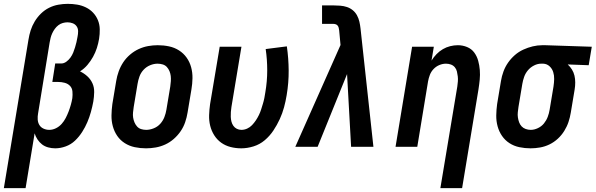

<svg xmlns="http://www.w3.org/2000/svg" viewBox="-53 -763 3096 998"><path d="M-33 215 95 -557Q99 -582 106.5 -605.5Q114 -629 127.5 -651.5Q141 -674 160 -692.5Q179 -711 202 -722.5Q225 -734 250 -738.5Q275 -743 299 -743Q324 -743 348 -739Q372 -735 393.5 -724.5Q415 -714 431 -697Q447 -680 456 -658Q465 -636 465.5 -611Q466 -586 462 -561Q458 -537 450.5 -513.5Q443 -490 430.5 -467.5Q418 -445 401.5 -425.5Q385 -406 363 -392Q384 -382 401 -366.5Q418 -351 427.5 -330Q437 -309 436.5 -284Q436 -259 432 -235Q427 -208 419.5 -181Q412 -154 401 -128Q390 -102 374 -77Q358 -52 337 -32Q316 -12 288.5 -2Q261 8 234 8Q215 8 197 3Q179 -2 165.5 -12.5Q152 -23 142 -38Q132 -53 127 -70L80 215ZM203 -88Q221 -88 238 -96.5Q255 -105 267.5 -119Q280 -133 288.5 -149.5Q297 -166 303.5 -183Q310 -200 315 -217.5Q320 -235 323 -253Q325 -270 323.5 -287.5Q322 -305 311 -316.5Q300 -328 283.5 -332.5Q267 -337 250 -337H219L234 -433H265Q279 -433 291.5 -442Q304 -451 313 -463.5Q322 -476 327.5 -489.5Q333 -503 337 -516.5Q341 -530 344.5 -544Q348 -558 350 -572Q353 -586 353 -600.5Q353 -615 345.5 -626Q338 -637 325 -642Q312 -647 298 -647Q286 -647 273.5 -643.5Q261 -640 250.5 -632Q240 -624 232 -613Q224 -602 218.5 -590Q213 -578 210 -566Q207 -554 205 -542L145 -174Q142 -158 143 -142Q144 -126 151.5 -113.5Q159 -101 173 -94.5Q187 -88 203 -88Z M706 8Q676 8 647.5 2Q619 -4 595.5 -19Q572 -34 556.5 -56.5Q541 -79 533.5 -106.5Q526 -134 526.5 -163.5Q527 -193 531 -222L551 -342Q555 -367 564 -392Q573 -417 587.5 -439Q602 -461 623 -479Q644 -497 668 -508Q692 -519 717 -523.5Q742 -528 767 -528Q797 -528 825.5 -522Q854 -516 877.5 -501Q901 -486 917 -463.5Q933 -441 940.5 -413.5Q948 -386 947.5 -356.5Q947 -327 942 -298L922 -178Q918 -153 909.5 -128Q901 -103 886 -81Q871 -59 850.5 -41Q830 -23 806 -12Q782 -1 756.5 3.5Q731 8 706 8ZM707 -88Q726 -88 746 -96Q766 -104 780 -119.5Q794 -135 801.5 -154.5Q809 -174 812 -193L832 -313Q834 -327 835 -341Q836 -355 834.5 -368Q833 -381 828 -393Q823 -405 814.5 -414.5Q806 -424 793 -428Q780 -432 766 -432Q747 -432 727.5 -424Q708 -416 693.5 -400.5Q679 -385 672 -365.5Q665 -346 662 -327L642 -207Q640 -193 638.5 -179Q637 -165 639 -152Q641 -139 646 -127Q651 -115 659.5 -105.5Q668 -96 680.5 -92Q693 -88 707 -88Z M1201 8Q1172 8 1145 1Q1118 -6 1096.5 -21.5Q1075 -37 1060.5 -60Q1046 -83 1039.5 -109.5Q1033 -136 1034 -165Q1035 -194 1039 -222L1089 -520H1202L1150 -207Q1148 -194 1147 -181Q1146 -168 1146.5 -155.5Q1147 -143 1150 -131Q1153 -119 1160 -109Q1167 -99 1178 -93.5Q1189 -88 1202 -88Q1217 -88 1231.5 -94.5Q1246 -101 1257 -112.5Q1268 -124 1277 -137.5Q1286 -151 1293 -165.5Q1300 -180 1304.5 -194.5Q1309 -209 1313.5 -223.5Q1318 -238 1321 -253Q1324 -268 1326 -282Q1336 -340 1336 -397Q1336 -454 1328 -508L1438 -522Q1447 -460 1447.5 -396.5Q1448 -333 1437 -268Q1432 -237 1423.5 -205.5Q1415 -174 1401 -143.5Q1387 -113 1368 -84.5Q1349 -56 1323 -34Q1297 -12 1264.5 -2Q1232 8 1201 8Z M1482 0 1717 -529 1710 -605Q1709 -612 1707.5 -618.5Q1706 -625 1702 -630Q1698 -635 1691.5 -637Q1685 -639 1678 -639H1621V-735H1678Q1696 -735 1715 -733.5Q1734 -732 1750.5 -726.5Q1767 -721 1780.5 -710Q1794 -699 1802.5 -683.5Q1811 -668 1815 -650.5Q1819 -633 1821 -615L1888 0H1772L1751 -378L1598 0Z M2236 215 2324 -313Q2326 -327 2327 -340Q2328 -353 2326.5 -366Q2325 -379 2322 -391.5Q2319 -404 2311 -413.5Q2303 -423 2291 -427.5Q2279 -432 2265 -432Q2248 -432 2231 -425Q2214 -418 2201 -404.5Q2188 -391 2181.5 -374Q2175 -357 2172 -340L2116 0H2003L2089 -520H2202L2190 -448Q2201 -466 2216 -481.5Q2231 -497 2249 -507.5Q2267 -518 2287 -523Q2307 -528 2327 -528Q2352 -528 2375 -518.5Q2398 -509 2412 -490Q2426 -471 2432.5 -447.5Q2439 -424 2441 -399Q2443 -374 2440.5 -348.5Q2438 -323 2434 -298L2349 215Z M2705 8Q2675 8 2646.5 2Q2618 -4 2595 -19Q2572 -34 2556.5 -56.5Q2541 -79 2533.5 -106.5Q2526 -134 2526.5 -163.5Q2527 -193 2531 -222L2551 -342Q2555 -367 2564 -391.5Q2573 -416 2588 -437.5Q2603 -459 2623 -476.5Q2643 -494 2667 -505Q2691 -516 2716 -522Q2741 -528 2766 -528H2781L3023 -520L3007 -424L2898 -428Q2911 -416 2920 -401.5Q2929 -387 2933 -370Q2937 -353 2937 -334.5Q2937 -316 2934 -298L2914 -178Q2910 -153 2902 -129Q2894 -105 2880 -82.5Q2866 -60 2846.5 -42Q2827 -24 2803.5 -12.5Q2780 -1 2754.5 3.5Q2729 8 2705 8ZM2706 -88Q2724 -88 2743 -97Q2762 -106 2774.5 -121.5Q2787 -137 2794 -155.5Q2801 -174 2804 -193L2824 -313Q2827 -333 2827.5 -352Q2828 -371 2822.5 -388.5Q2817 -406 2803.5 -418.5Q2790 -431 2771 -432H2759Q2741 -432 2722.5 -422.5Q2704 -413 2691 -397.5Q2678 -382 2671.5 -363.5Q2665 -345 2662 -327L2642 -207Q2640 -193 2638.5 -179.5Q2637 -166 2639 -152.5Q2641 -139 2645.5 -127Q2650 -115 2658.5 -106Q2667 -97 2679.5 -92.5Q2692 -88 2706 -88Z"/></svg>

Font: Iosevka SS18
Style: Bold Italic
Weight: 700
Italic angle: -9°
Monospace: yes
Designer: Belleve Invis
Foundry: Belleve Invis
Version: Version 25.1.1; ttfautohint (v1.8.4)